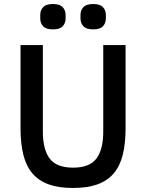

<svg xmlns="http://www.w3.org/2000/svg" viewBox="-20 -922 726 954"><path d="M193 -698V-268Q193 -179 227 -134Q261 -89 343 -89Q425 -89 459 -134Q493 -179 493 -268V-698H604V-286Q604 -209 590 -153Q576 -97 545 -60.5Q514 -24 464.5 -6Q415 12 343 12Q271 12 221.5 -6Q172 -24 141 -60.5Q110 -97 96 -153Q82 -209 82 -286V-698ZM243 -776Q209 -776 194.5 -791.5Q180 -807 180 -830V-848Q180 -871 194.5 -886.5Q209 -902 243 -902Q277 -902 291.5 -886.5Q306 -871 306 -848V-830Q306 -807 291.5 -791.5Q277 -776 243 -776ZM443 -776Q409 -776 394.5 -791.5Q380 -807 380 -830V-848Q380 -871 394.5 -886.5Q409 -902 443 -902Q477 -902 491.5 -886.5Q506 -871 506 -848V-830Q506 -807 491.5 -791.5Q477 -776 443 -776Z"/></svg>

Font: IBM Plex Sans Hebrew Medium
Style: Regular
Weight: 500
Designer: Mike Abbink, Paul van der Laan, Pieter van Rosmalen, Yanek Iontef
Foundry: Bold Monday
Version: Version 1.2